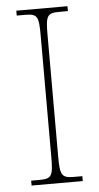

<svg xmlns="http://www.w3.org/2000/svg" viewBox="-52 -747 403 781"><g transform="rotate(-5 149.5 -357.0)"><path d="M45 0H254V-20H220C170 -20 163 -31 163 -108V-606C163 -683 169 -694 219 -694H254V-714H45V-694H80C129 -694 135 -683 135 -606V-108C135 -31 129 -20 79 -20H45Z"/></g></svg>

Font: Noto Serif SemiCondensed Thin
Style: Regular
Weight: 100
Width: 4
Designer: Monotype Design Team
Foundry: Monotype Imaging Inc.
Version: Version 2.015